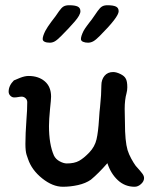

<svg xmlns="http://www.w3.org/2000/svg" viewBox="-20 -709 593 733"><path d="M287 -666Q287 -652 265.5 -627Q244 -602 213 -571Q198 -556 189 -551Q180 -546 170 -546Q158 -546 150.5 -549.5Q143 -553 143 -560Q143 -571 153 -591Q161 -606 176 -626L192 -647Q196 -653 205.5 -666.5Q215 -680 223 -684.5Q231 -689 244 -689Q266 -689 276.5 -684Q287 -679 287 -666ZM433 -666Q433 -644 360 -571Q345 -556 335.5 -551Q326 -546 316 -546Q305 -546 297 -549.5Q289 -553 289 -560Q289 -571 299 -591Q304 -600 311.5 -610Q319 -620 322 -624Q325 -628 329.5 -633.5Q334 -639 339 -647Q343 -653 352.5 -666.5Q362 -680 370 -684.5Q378 -689 390 -689Q412 -689 422.5 -684Q433 -679 433 -666ZM13 -359Q13 -382 33 -402Q39 -405 57 -412Q75 -419 89 -419Q127 -419 151 -398.5Q175 -378 175 -340Q175 -329 171 -293Q167 -251 167 -228Q167 -158 186 -115Q193 -101 208 -93Q223 -85 235 -85Q264 -85 282 -95Q300 -105 321 -127Q342 -149 348.5 -177Q355 -205 358 -254Q360 -286 362 -301Q367 -349 367 -383Q367 -405 379 -419.5Q391 -434 412 -434Q424 -434 439.5 -426.5Q455 -419 460 -409Q466 -399 466 -376Q466 -364 463 -353Q456 -328 456 -293L457 -241Q457 -170 467 -136Q472 -120 481 -103.5Q490 -87 498 -76Q518 -54 524 -45.5Q530 -37 530 -29Q530 -17 518.5 -6.5Q507 4 494 4Q457 4 430 -21Q403 -46 390 -86Q356 -47 327 -23Q307 -9 278 -2.5Q249 4 220 4Q181 4 141 -28Q101 -60 87 -102Q86 -104 81.5 -118Q77 -132 77 -160Q77 -197 81 -253Q84 -289 84 -319Q84 -328 77.5 -334Q71 -340 63 -340Q57 -340 49.5 -338.5Q42 -337 34 -337Q26 -337 19.5 -343.5Q13 -350 13 -359Z"/></svg>

Font: Itim
Style: Regular
Weight: 400
Designer: Suppakit Chalermlarp
Version: Version 1.002g